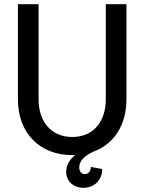

<svg xmlns="http://www.w3.org/2000/svg" viewBox="-20 -720 686 911"><path d="M323 16H337C310 36 294 65 294 95C294 140 328 171 376 171C428 171 465 134 465 82L411 72C411 92 400 106 382 106C366 106 356 93 356 74C356 45 378 21 422 0C520 -35 580 -126 580 -249V-700H482V-249C482 -143 423 -70 323 -70C223 -70 163 -143 163 -249V-700H65V-249C65 -89 168 16 323 16Z"/></svg>

Font: Uncut Sans Medium
Style: Regular
Weight: 500
Designer: Kasper Nordkvist
Foundry: UNCUT.wtf
Version: Version 1.304;Glyphs 3.2 (3246)